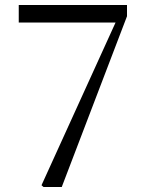

<svg xmlns="http://www.w3.org/2000/svg" viewBox="-20 -748 589 768"><path d="M154 0 146 -7 455 -686 446 -642V-658H55V-728H488V-683L227 0Z"/></svg>

Font: Noto Serif JP ExtraLight
Style: Regular
Weight: 400
Version: Version 2.003-H1;hotconv 1.1.1;makeotfexe 2.6.0